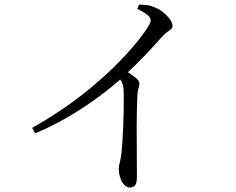

<svg xmlns="http://www.w3.org/2000/svg" viewBox="-20 -785 1040 847"><path d="M122 -221Q198 -264 264 -309.5Q330 -355 386 -402Q442 -449 486.5 -493Q531 -537 564 -575.5Q597 -614 618 -644Q645 -682 645 -695Q645 -707 631.5 -718.5Q618 -730 586 -746L593 -765Q610 -764 626.5 -762.5Q643 -761 658 -754Q678 -748 697 -733Q716 -718 728.5 -701Q741 -684 741 -671Q741 -662 735.5 -657Q730 -652 720 -645.5Q710 -639 696 -624Q666 -590 623 -544.5Q580 -499 523 -446Q503 -427 466 -397Q429 -367 379 -332Q329 -297 267 -261.5Q205 -226 135 -197ZM554 42Q538 42 526.5 28.5Q515 15 509.5 -3.5Q504 -22 504 -39Q504 -53 508.5 -69Q513 -85 516 -110Q518 -130 520 -160.5Q522 -191 523.5 -225Q525 -259 525.5 -292Q526 -325 526 -351Q526 -377 525 -390Q524 -409 518 -421.5Q512 -434 495 -453L525 -479Q552 -462 573.5 -446Q595 -430 595 -417Q595 -407 591 -395.5Q587 -384 586 -365Q583 -293 583 -222Q583 -151 583.5 -94Q584 -37 584 -7Q584 21 577 31.5Q570 42 554 42Z"/></svg>

Font: Noto Serif SC ExtraLight
Style: Regular
Weight: 400
Version: Version 2.002-H1;hotconv 1.1.0;makeotfexe 2.6.0